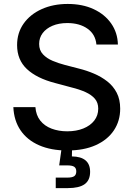

<svg xmlns="http://www.w3.org/2000/svg" viewBox="-20 -758 683 982"><path d="M323.7 11.7Q241.2 11.7 180.2 -14.9Q119.1 -41.5 85.2 -91.3Q51.3 -141.1 48.3 -210H161.1Q164.1 -168.9 185.8 -141.4Q207.5 -113.8 243.7 -100.1Q279.8 -86.4 323.7 -86.4Q370.1 -86.4 406 -100.8Q441.9 -115.2 462.2 -141.4Q482.4 -167.5 482.4 -202.1Q482.4 -232.9 465.3 -252.9Q448.2 -272.9 417.5 -286.9Q386.7 -300.8 345.2 -311L261.2 -333.5Q167.5 -357.9 117.4 -405Q67.4 -452.1 67.4 -527.3Q67.4 -590.3 101.1 -637.7Q134.8 -685.1 193.4 -711.4Q252 -737.8 326.2 -737.8Q401.9 -737.8 459 -711.2Q516.1 -684.6 548.8 -637.7Q581.5 -590.8 583 -530.3H473.1Q468.3 -582.5 427.5 -611.3Q386.7 -640.1 324.2 -640.1Q280.8 -640.1 248.3 -626.2Q215.8 -612.3 198 -588.4Q180.2 -564.5 180.2 -533.2Q180.2 -501 199.7 -480.2Q219.2 -459.5 249.5 -446.8Q279.8 -434.1 312 -425.8L383.8 -407.2Q422.9 -397.5 460.4 -381.6Q498 -365.7 528.6 -341.8Q559.1 -317.9 576.9 -283.7Q594.7 -249.5 594.7 -202.1Q594.7 -139.6 562.5 -91.3Q530.3 -43 469.7 -15.6Q409.2 11.7 323.7 11.7ZM265.1 204.1V150.4H324.2Q349.1 150.4 359.6 143.1Q370.1 135.7 370.1 118.7Q370.1 102.1 359.6 95Q349.1 87.9 324.2 87.9H282.7L298.3 -22.5H348.6V0L347.7 42Q394 42.5 417.5 62.3Q440.9 82 440.9 120.6Q440.9 164.1 412.8 184.1Q384.8 204.1 326.7 204.1Z"/></svg>

Font: V-Inter
Style: Medium-500
Weight: 500
Designer: Rasmus Andersson
Foundry: rsms
Version: Version 4.000;git-4146feb